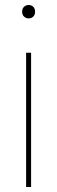

<svg xmlns="http://www.w3.org/2000/svg" viewBox="-20 -752 230 772"><path d="M85 0V-540H105V0ZM95 -678Q85 -678 77 -685Q69 -692 69 -705Q69 -718 77 -725Q85 -732 95 -732Q106 -732 113.5 -725Q121 -718 121 -705Q121 -692 113.5 -685Q106 -678 95 -678Z"/></svg>

Font: Poppins Devanagari Thin
Style: Regular
Weight: 100
Designer: Ninad Kale (Devanagari), Jonny Pinhorn (Latin)
Foundry: Indian Type Foundry
Version: 4.005